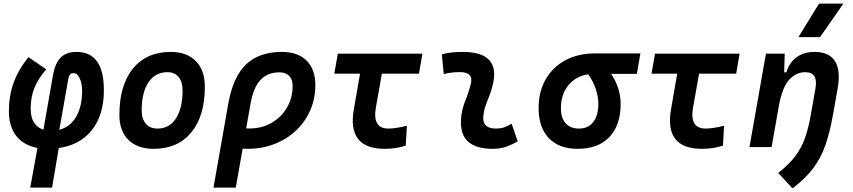

<svg xmlns="http://www.w3.org/2000/svg" viewBox="-20 -815 4728 1064"><path d="M268.6 224.6H147.5L187.5 4.9Q110.8 -9.8 70.1 -62Q29.3 -114.3 29.3 -197.3Q29.3 -283.7 55.2 -355.7Q81.1 -427.7 137.7 -498.5L236.3 -430.7Q191.4 -379.4 170.7 -327.6Q149.9 -275.9 149.9 -213.4Q149.9 -119.6 220.7 -96.2L273.9 -399.9Q286.1 -466.3 317.1 -496.8Q348.1 -527.3 404.3 -527.3Q555.7 -527.3 555.7 -315.4Q555.7 -178.7 490 -95.2Q424.3 -11.7 305.7 5.4ZM308.6 -95.7Q368.7 -111.3 401.9 -167.7Q435.1 -224.1 435.1 -314Q435.1 -350.6 422.1 -380.1Q409.2 -409.7 385.3 -409.7Q364.3 -409.7 358.9 -379.4Z M831.1 9.8Q741.7 9.8 691.7 -39.8Q641.6 -89.4 641.6 -177.7Q641.6 -342.8 716.8 -435.1Q792 -527.3 925.8 -527.3Q1015.1 -527.3 1065.2 -476.6Q1115.2 -425.8 1115.2 -335Q1115.2 -172.4 1040.3 -81.3Q965.3 9.8 831.1 9.8ZM852.5 -102.5Q918 -102.5 954.8 -158.4Q991.7 -214.4 991.7 -314Q991.7 -361.8 969.7 -388.4Q947.8 -415 907.7 -415Q840.8 -415 803 -359.1Q765.1 -303.2 765.1 -203.6Q765.1 -156.2 788.1 -129.4Q811 -102.5 852.5 -102.5Z M1543 -527.3Q1630.4 -527.3 1679 -479.2Q1727.5 -431.2 1727.5 -343.8Q1727.5 -268.1 1699.2 -203.6Q1670.9 -139.2 1620.1 -91.3Q1569.3 -43.5 1500.7 -16.8Q1432.1 9.8 1351.6 9.8Q1338.4 9.8 1324.7 8.8L1286.6 224.6H1163.1L1245.1 -240.7Q1271 -388.2 1343.3 -457.8Q1415.5 -527.3 1543 -527.3ZM1367.7 -236.3 1344.2 -103.5Q1353 -103 1362.3 -103Q1430.7 -103 1484.6 -134Q1538.6 -165 1570.1 -218.5Q1601.6 -272 1601.6 -338.9Q1601.6 -375 1582.3 -394.5Q1563 -414.1 1528.3 -414.1Q1461.9 -414.1 1422.6 -371.1Q1383.3 -328.1 1367.7 -236.3Z M2111.8 9.8Q1902.3 9.8 1940.9 -210L1975.1 -406.7H1832.5L1852.1 -517.6H2320.8L2301.8 -406.7H2096.2L2063 -219.7Q2042.5 -102.5 2132.3 -102.5Q2172.4 -102.5 2234.9 -118.2L2228.5 -7.8Q2175.3 9.8 2111.8 9.8Z M2815.4 -129.4 2849.1 -31.2Q2819.3 -14.2 2786.1 -2.2Q2752.9 9.8 2710 9.8Q2524.4 9.8 2534.7 -153.3Q2538.1 -206.5 2558.1 -255.9Q2578.1 -305.2 2588.9 -349.1Q2606 -415.5 2528.3 -415.5Q2481.9 -415.5 2439 -404.3L2428.7 -513.7Q2457.5 -522 2486.3 -524.7Q2515.1 -527.3 2543.9 -527.3Q2755.4 -527.3 2710.9 -345.2Q2703.1 -312 2691.4 -283.4Q2679.7 -254.9 2670.2 -226.8Q2660.6 -198.7 2658.2 -166.5Q2653.8 -102.5 2729 -102.5Q2753.4 -102.5 2771.7 -108.6Q2790 -114.7 2815.4 -129.4Z M3181.2 9.8Q3078.1 9.8 3021.5 -49.3Q2964.8 -108.4 2964.8 -215.8Q2964.8 -307.1 3003.9 -375.2Q3043 -443.4 3113.3 -481.2Q3183.6 -519 3277.8 -519H3528.8L3509.3 -405.8H3366.7Q3393.6 -365.7 3406.5 -323.7Q3419.4 -281.7 3419.4 -240.2Q3419.4 -121.1 3357.2 -55.7Q3294.9 9.8 3181.2 9.8ZM3239.7 -403.3Q3170.4 -392.6 3129.4 -342Q3088.4 -291.5 3088.4 -213.9Q3088.4 -161.1 3114.7 -131.8Q3141.1 -102.5 3188.5 -102.5Q3239.7 -102.5 3267.8 -138.7Q3295.9 -174.8 3295.9 -240.2Q3295.9 -276.9 3282.5 -319.1Q3269 -361.3 3239.7 -403.3Z M3869.6 9.8Q3660.2 9.8 3698.7 -210L3732.9 -406.7H3590.3L3609.9 -517.6H4078.6L4059.6 -406.7H3854L3820.8 -219.7Q3800.3 -102.5 3890.1 -102.5Q3930.2 -102.5 3992.7 -118.2L3986.3 -7.8Q3933.1 9.8 3869.6 9.8Z M4133.3 0 4224.6 -517.6H4328.6L4325.7 -414.1H4337.9Q4354 -468.3 4394.3 -497.8Q4434.6 -527.3 4493.7 -527.3Q4574.7 -527.3 4607.2 -476.1Q4639.6 -424.8 4622.1 -325.2L4595.2 -174.3Q4578.6 -81.5 4554.4 -11.5Q4530.3 58.6 4487.3 116.2Q4444.3 173.8 4371.6 229L4292.5 143.1Q4353 96.2 4387.7 49.6Q4422.4 2.9 4441.2 -50.8Q4460 -104.5 4472.2 -173.3L4499 -325.2Q4515.1 -415 4441.9 -415Q4394.5 -415 4356.2 -376.2Q4317.9 -337.4 4297.9 -237.8L4255.9 0ZM4404.8 -609.4 4518.6 -794.9H4653.8L4524.4 -609.4Z"/></svg>

Font: Cascadia Mono NF SemiBold
Style: Italic
Weight: 600
Italic angle: -10°
Monospace: yes
Designer: Aaron Bell
Foundry: Saja Typeworks
Version: Version 2404.023; ttfautohint (v1.8.4)